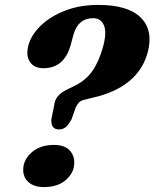

<svg xmlns="http://www.w3.org/2000/svg" viewBox="-20 -751 628 781"><path d="M200 -320.5Q202 -342 214 -357.8Q226 -373.5 252 -386.5L284 -402Q328 -423.5 355 -461.2Q382 -499 399 -560Q415 -618.5 402.8 -647.8Q390.5 -677 359 -677Q298 -677 279 -610.5L267.5 -568Q241.5 -473.5 156.5 -473.5Q119 -473.5 101.8 -499.2Q84.5 -525 95.5 -566.5Q107 -609 146 -646.8Q185 -684.5 245 -707.8Q305 -731 379.5 -731Q501 -731 552.5 -679.5Q604 -628 581.5 -540.5Q543.5 -395 354.5 -353L326.5 -346Q309.5 -342.5 301.8 -334.8Q294 -327 288 -314L271 -265.5Q258 -242.5 246.8 -233.5Q235.5 -224.5 220 -224.5Q186.5 -224.5 189 -266ZM159.5 10Q117.5 10 95.5 -10.5Q73.5 -31 74.5 -62Q75 -101.5 109.2 -131.5Q143.5 -161.5 199.5 -161.5Q242 -161.5 262.5 -140.2Q283 -119 282 -87Q281.5 -48.5 248.2 -19.2Q215 10 159.5 10Z"/></svg>

Font: Fraunces 72pt S050
Style: Bold Italic
Weight: 700
Italic angle: -16°
Version: Version 1.000; ttfautohint (v1.8.3)